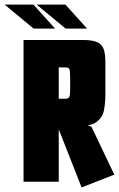

<svg xmlns="http://www.w3.org/2000/svg" viewBox="-83 -795 520 840"><path d="M20 -620H281Q324 -620 344.5 -609.5Q365 -599 371.5 -577.5Q378 -556 378 -524V-381Q378 -345 372 -313.5Q366 -282 341 -262.5Q316 -243 259 -243H174V0H20ZM274 25 165 -252 268 -254 312 -243 318 -239 417 -31ZM203 -363Q217 -363 220.5 -371.5Q224 -380 224 -401V-449Q224 -486 220.5 -493Q217 -500 203 -500H174V-363ZM64 -670 -63 -775H63L158 -670ZM204 -670 77 -775H203L298 -670Z"/></svg>

Font: Smooch Sans Thin Black
Style: Regular
Weight: 900
Version: Version 1.010